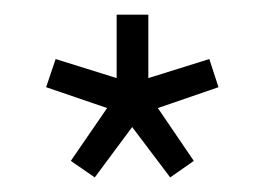

<svg xmlns="http://www.w3.org/2000/svg" viewBox="-20 -802 367 266"><path d="M163.1 -626 111.3 -556.2 78.1 -579.1 128.4 -652.3 43.9 -681.2 57.1 -720.2 141.6 -693.8V-781.7H185.5V-693.8L270 -720.2L282.7 -681.2L198.7 -652.3L248.5 -579.1L215.8 -556.2Z"/></svg>

Font: Spartan MB Med
Style: Regular
Weight: 500
Designer: Matt Bailey, Mirko Velimirovic
Foundry: Matt Bailey
Version: Version 1.005